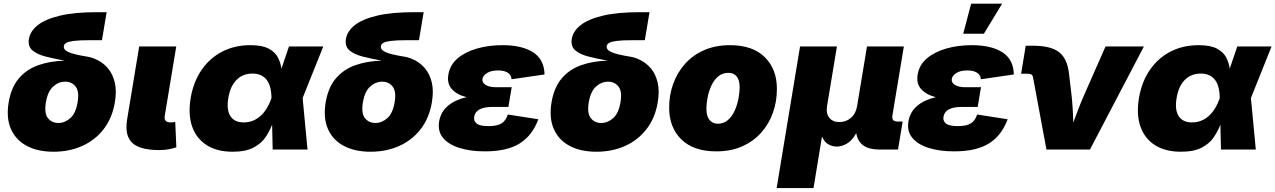

<svg xmlns="http://www.w3.org/2000/svg" viewBox="-20 -792 6755 1017"><path d="M263.7 11.7Q180.2 11.7 121.8 -19.3Q63.5 -50.3 37.8 -108.9Q12.2 -167.5 25.9 -250Q39.1 -328.6 79.6 -376.5Q120.1 -424.3 182.4 -446.5Q244.6 -468.8 322.8 -470.7Q321.3 -471.2 320.3 -471.2Q267.1 -481 221.9 -492.4Q176.8 -503.9 151.6 -525.4Q126.5 -546.9 133.3 -586.4Q140.1 -627 179.9 -658.7Q219.7 -690.4 297.4 -709Q375 -727.5 495.1 -727.5H544.9L520 -579.1H457Q399.4 -579.1 370.1 -575.2Q340.8 -571.3 330.3 -564.5Q319.8 -557.6 318.4 -548.3Q314.9 -528.8 342.5 -516.1Q370.1 -503.4 443.4 -491.7Q470.7 -487.3 500.2 -471.9Q529.8 -456.5 553.5 -428Q577.1 -399.4 587.9 -355.5Q598.6 -311.5 588.4 -250Q574.7 -167.5 529.8 -108.9Q484.9 -50.3 416.3 -19.3Q347.7 11.7 263.7 11.7ZM289.1 -140.6Q323.7 -140.6 352.5 -166.3Q381.3 -191.9 391.1 -250Q400.9 -308.1 380.4 -333.7Q359.9 -359.4 325.2 -359.4Q290.5 -359.4 261.7 -333.7Q232.9 -308.1 223.1 -250Q213.4 -191.9 233.9 -166.3Q254.4 -140.6 289.1 -140.6Z M822.8 2.9Q720.2 2.9 679.9 -35.9Q639.6 -74.7 653.3 -159.2L717.3 -545.9H913.6L852.5 -177.7Q847.2 -143.6 883.3 -143.6Q900.9 -143.6 908.2 -146.5L914.1 -11.7Q901.9 -7.3 878.2 -2.2Q854.5 2.9 822.8 2.9Z M1212.4 11.7Q1129.9 11.7 1075.2 -22.9Q1020.5 -57.6 998 -121.1Q975.6 -184.6 989.7 -271.5Q1004.4 -358.4 1047.6 -421.4Q1090.8 -484.4 1157 -518.6Q1223.1 -552.7 1305.7 -552.7Q1368.7 -552.7 1403.1 -534.4Q1437.5 -516.1 1452.1 -487.5Q1466.8 -459 1470.7 -428.2L1510.7 -545.9H1692.4L1583 -272.9L1608.9 0H1424.3L1421.4 -131.8Q1408.7 -98.6 1386.5 -65.4Q1364.3 -32.2 1323 -10.3Q1281.7 11.7 1212.4 11.7ZM1418 -272.9V-274.4Q1416.5 -341.3 1390.4 -371.8Q1364.3 -402.3 1317.4 -402.3Q1266.1 -402.3 1232.9 -368.9Q1199.7 -335.4 1189.5 -273.4Q1178.7 -210.9 1200.2 -177.2Q1221.7 -143.6 1271 -143.6Q1320.8 -143.6 1358.6 -176.8Q1396.5 -210 1417.5 -271.5Z M1942.9 11.7Q1859.4 11.7 1801 -19.3Q1742.7 -50.3 1717 -108.9Q1691.4 -167.5 1705.1 -250Q1718.3 -328.6 1758.8 -376.5Q1799.3 -424.3 1861.6 -446.5Q1923.8 -468.8 2002 -470.7Q2000.5 -471.2 1999.5 -471.2Q1946.3 -481 1901.1 -492.4Q1856 -503.9 1830.8 -525.4Q1805.7 -546.9 1812.5 -586.4Q1819.3 -627 1859.1 -658.7Q1898.9 -690.4 1976.6 -709Q2054.2 -727.5 2174.3 -727.5H2224.1L2199.2 -579.1H2136.2Q2078.6 -579.1 2049.3 -575.2Q2020 -571.3 2009.5 -564.5Q1999 -557.6 1997.6 -548.3Q1994.1 -528.8 2021.7 -516.1Q2049.3 -503.4 2122.6 -491.7Q2149.9 -487.3 2179.4 -471.9Q2209 -456.5 2232.7 -428Q2256.3 -399.4 2267.1 -355.5Q2277.8 -311.5 2267.6 -250Q2253.9 -167.5 2209 -108.9Q2164.1 -50.3 2095.5 -19.3Q2026.9 11.7 1942.9 11.7ZM1968.3 -140.6Q2002.9 -140.6 2031.7 -166.3Q2060.5 -191.9 2070.3 -250Q2080.1 -308.1 2059.6 -333.7Q2039.1 -359.4 2004.4 -359.4Q1969.7 -359.4 1940.9 -333.7Q1912.1 -308.1 1902.3 -250Q1892.6 -191.9 1913.1 -166.3Q1933.6 -140.6 1968.3 -140.6Z M2548.3 9.8Q2471.7 9.8 2413.8 -8.3Q2356 -26.4 2326.7 -61.8Q2297.4 -97.2 2306.2 -149.4Q2314.5 -198.7 2352.1 -231Q2389.6 -263.2 2451.2 -277.3Q2400.4 -290 2373.5 -319.8Q2346.7 -349.6 2355 -397.5Q2363.3 -448.2 2403.8 -482.7Q2444.3 -517.1 2506.3 -534.9Q2568.4 -552.7 2641.1 -552.7Q2746.1 -552.7 2804.4 -514.6Q2862.8 -476.6 2864.3 -397.5L2689.5 -372.1Q2689 -393.6 2670.4 -406.2Q2651.9 -418.9 2618.2 -418.9Q2580.6 -418.9 2559.3 -405Q2538.1 -391.1 2535.6 -374Q2532.2 -355 2552 -342.5Q2571.8 -330.1 2605.5 -330.1H2690.4L2679.7 -266.6L2672.9 -225.6H2587.9Q2500 -225.6 2491.7 -172.9Q2488.3 -150.9 2504.9 -137.5Q2521.5 -124 2568.4 -124Q2613.3 -124 2636.5 -138.4Q2659.7 -152.8 2669.9 -185.5L2831.5 -160.2Q2799.8 -74.2 2732.7 -32.2Q2665.5 9.8 2548.3 9.8Z M3139.2 11.7Q3055.7 11.7 2997.3 -19.3Q2939 -50.3 2913.3 -108.9Q2887.7 -167.5 2901.4 -250Q2914.6 -328.6 2955.1 -376.5Q2995.6 -424.3 3057.9 -446.5Q3120.1 -468.8 3198.2 -470.7Q3196.8 -471.2 3195.8 -471.2Q3142.6 -481 3097.4 -492.4Q3052.2 -503.9 3027.1 -525.4Q3002 -546.9 3008.8 -586.4Q3015.6 -627 3055.4 -658.7Q3095.2 -690.4 3172.9 -709Q3250.5 -727.5 3370.6 -727.5H3420.4L3395.5 -579.1H3332.5Q3274.9 -579.1 3245.6 -575.2Q3216.3 -571.3 3205.8 -564.5Q3195.3 -557.6 3193.8 -548.3Q3190.4 -528.8 3218 -516.1Q3245.6 -503.4 3318.8 -491.7Q3346.2 -487.3 3375.7 -471.9Q3405.3 -456.5 3429 -428Q3452.6 -399.4 3463.4 -355.5Q3474.1 -311.5 3463.9 -250Q3450.2 -167.5 3405.3 -108.9Q3360.4 -50.3 3291.7 -19.3Q3223.1 11.7 3139.2 11.7ZM3164.6 -140.6Q3199.2 -140.6 3228 -166.3Q3256.8 -191.9 3266.6 -250Q3276.4 -308.1 3255.9 -333.7Q3235.4 -359.4 3200.7 -359.4Q3166 -359.4 3137.2 -333.7Q3108.4 -308.1 3098.6 -250Q3088.9 -191.9 3109.4 -166.3Q3129.9 -140.6 3164.6 -140.6Z M3773.9 9.8Q3653.3 9.8 3588.9 -53.7Q3524.4 -117.2 3524.4 -222.2Q3524.4 -288.6 3545.9 -348.1Q3567.4 -407.7 3608.6 -453.9Q3649.9 -500 3709.7 -526.4Q3769.5 -552.7 3846.7 -552.7Q3966.8 -552.7 4031 -489.3Q4095.2 -425.8 4095.2 -320.8Q4095.2 -254.9 4074.2 -195.3Q4053.2 -135.7 4012.2 -89.6Q3971.2 -43.5 3911.4 -16.8Q3851.6 9.8 3773.9 9.8ZM3781.7 -136.7Q3814.5 -136.7 3836.9 -157.2Q3859.4 -177.7 3872.8 -208.7Q3886.2 -239.7 3892.1 -272.7Q3897.9 -305.7 3897.9 -330.1Q3897.9 -367.7 3882.1 -387Q3866.2 -406.2 3838.9 -406.2Q3805.7 -406.2 3783 -386.2Q3760.3 -366.2 3746.8 -335.7Q3733.4 -305.2 3727.5 -272.7Q3721.7 -240.2 3721.7 -215.3Q3721.7 -177.2 3738 -157Q3754.4 -136.7 3781.7 -136.7Z M4093.8 204.1 4217.8 -545.9H4413.1L4360.8 -230.5Q4354.5 -190.9 4372.6 -168.2Q4390.6 -145.5 4426.3 -145.5Q4461.9 -145.5 4487.8 -168.2Q4513.7 -190.9 4520 -230.5L4572.3 -545.9H4767.6L4707 -180.7Q4701.7 -148.4 4732.9 -148.4H4761.2L4736.8 0H4637.2Q4529.3 0 4515.6 -86.9Q4493.2 -46.9 4465.6 -31.2Q4438 -15.6 4412.6 -15.6Q4388.7 -15.6 4367.4 -27.6Q4346.2 -39.6 4334 -68.8L4289.1 204.1Z M5034.2 9.8Q4957.5 9.8 4899.7 -8.3Q4841.8 -26.4 4812.5 -61.8Q4783.2 -97.2 4792 -149.4Q4800.3 -198.7 4837.9 -231Q4875.5 -263.2 4937 -277.3Q4886.2 -290 4859.4 -319.8Q4832.5 -349.6 4840.8 -397.5Q4849.1 -448.2 4889.6 -482.7Q4930.2 -517.1 4992.2 -534.9Q5054.2 -552.7 5127 -552.7Q5231.9 -552.7 5290.3 -514.6Q5348.6 -476.6 5350.1 -397.5L5175.3 -372.1Q5174.8 -393.6 5156.2 -406.2Q5137.7 -418.9 5104 -418.9Q5066.4 -418.9 5045.2 -405Q5023.9 -391.1 5021.5 -374Q5018.1 -355 5037.8 -342.5Q5057.6 -330.1 5091.3 -330.1H5176.3L5165.5 -266.6L5158.7 -225.6H5073.7Q4985.8 -225.6 4977.5 -172.9Q4974.1 -150.9 4990.7 -137.5Q5007.3 -124 5054.2 -124Q5099.1 -124 5122.3 -138.4Q5145.5 -152.8 5155.8 -185.5L5317.4 -160.2Q5285.6 -74.2 5218.5 -32.2Q5151.4 9.8 5034.2 9.8ZM5082 -613.3 5124 -772.5H5288.1L5191.4 -613.3Z M5522.9 0 5451.7 -383.3Q5448.7 -401.4 5425.3 -401.4H5388.7L5413.1 -549.8H5451.7Q5544.9 -549.8 5588.9 -516.4Q5632.8 -482.9 5642.1 -403.8L5654.8 -296.9Q5659.2 -259.3 5661.6 -221.4Q5664.1 -183.6 5665 -142.6Q5679.7 -183.6 5694.6 -221.4Q5709.5 -259.3 5726.1 -296.9L5835.9 -545.9H6039.1L5753.4 0Z M6235.4 11.7Q6152.8 11.7 6098.1 -22.9Q6043.5 -57.6 6021 -121.1Q5998.5 -184.6 6012.7 -271.5Q6027.3 -358.4 6070.6 -421.4Q6113.8 -484.4 6179.9 -518.6Q6246.1 -552.7 6328.6 -552.7Q6391.6 -552.7 6426 -534.4Q6460.4 -516.1 6475.1 -487.5Q6489.7 -459 6493.7 -428.2L6533.7 -545.9H6715.3L6606 -272.9L6631.8 0H6447.3L6444.3 -131.8Q6431.6 -98.6 6409.4 -65.4Q6387.2 -32.2 6345.9 -10.3Q6304.7 11.7 6235.4 11.7ZM6440.9 -272.9V-274.4Q6439.5 -341.3 6413.3 -371.8Q6387.2 -402.3 6340.3 -402.3Q6289.1 -402.3 6255.9 -368.9Q6222.7 -335.4 6212.4 -273.4Q6201.7 -210.9 6223.1 -177.2Q6244.6 -143.6 6293.9 -143.6Q6343.8 -143.6 6381.6 -176.8Q6419.4 -210 6440.4 -271.5Z"/></svg>

Font: Inter Black
Style: Italic
Weight: 900
Italic angle: -9.39999°
Designer: Rasmus Andersson
Foundry: rsms
Version: Version 4.000;git-a52131595